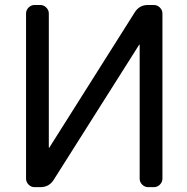

<svg xmlns="http://www.w3.org/2000/svg" viewBox="-20 -775 755 774"><path d="M634.8 -54.7Q634.8 -41 624.5 -30.8Q614.3 -20.5 599.6 -20.5H578.1Q563.5 -20.5 553.2 -30.8Q543 -41 543 -54.7V-593.8Q543 -594.7 542 -595.2Q541 -595.7 541 -594.7L196.3 -49.8Q177.7 -20.5 142.6 -20.5H119.1Q105.5 -20.5 95.2 -30.8Q85 -41 85 -54.7V-720.7Q85 -734.4 95.2 -744.6Q105.5 -754.9 119.1 -754.9H142.6Q156.2 -754.9 166.5 -744.6Q176.8 -734.4 176.8 -720.7V-179.7Q176.8 -179.7 177.7 -179.2Q178.7 -178.7 178.7 -179.7L523.4 -725.6Q542 -754.9 576.2 -754.9H599.6Q614.3 -754.9 624.5 -744.6Q634.8 -734.4 634.8 -720.7Z"/></svg>

Font: Gen Jyuu GothicL Regular
Style: Regular
Weight: 400
Designer: [Source Han Sans]
Ryoko NISHIZUKA  (kana & ideographs); Paul D. Hunt (Latin, Greek & Cyrillic); Wenlong ZHANG  (bopomofo
Version: Version 1.002.20150607